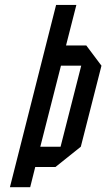

<svg xmlns="http://www.w3.org/2000/svg" viewBox="-20 -687 438 790"><path d="M314.2 -416.7H230.8L145.8 -83.3H229.2ZM251.7 -500H335L397.5 -416.7L312.5 -83.3L208.3 0H125L104.2 83.3H20.8L210.8 -666.7H294.2Z"/></svg>

Font: Yulong
Style: Italic
Weight: 400
Italic angle: -14.25°
Designer: GGBotNet
Foundry: f0n7.com
Version: 1.00